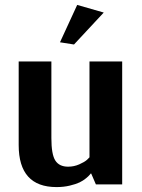

<svg xmlns="http://www.w3.org/2000/svg" viewBox="-20 -750 578 781"><path d="M294 -730 402 -699 281 -569 224 -578ZM477 -500V0H370L351 -44H349Q347 -42 344 -38Q341 -34 329.5 -24.5Q318 -15 303.5 -8Q289 -1 264 5Q239 11 210 11Q56 11 56 -160V-500H189V-188Q189 -122 205 -97Q221 -72 257 -72Q281 -72 302.5 -81.5Q324 -91 334 -100L344 -110V-500Z"/></svg>

Font: ArsenalBold
Style: Bold
Weight: 700
Designer: Andrij Shevchenko
Foundry: Stairsfor.com
Version: Version 1.000